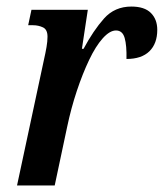

<svg xmlns="http://www.w3.org/2000/svg" viewBox="-20 -566 500 586"><path d="M114 -383Q119 -405 122 -422.5Q125 -440 125 -454Q125 -476 111 -482.5Q97 -489 81 -489H66L76 -536H248L230 -417H235Q265 -473 297.5 -509.5Q330 -546 381 -546Q421 -546 440.5 -526.5Q460 -507 460 -475Q460 -433 436 -409.5Q412 -386 366 -386Q367 -427 360.5 -450Q354 -473 334 -473Q315 -473 293.5 -449Q272 -425 252 -383Q232 -341 214.5 -288.5Q197 -236 185 -179L147 0H32Z"/></svg>

Font: Noto Serif ExtraCondensed SemiBold
Style: Italic
Weight: 600
Width: 2
Italic angle: -12°
Designer: Monotype Design Team
Foundry: Monotype Imaging Inc.
Version: Version 2.013